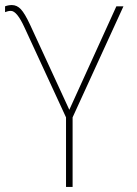

<svg xmlns="http://www.w3.org/2000/svg" viewBox="-23 -739 543 759"><path d="M264 0V-275L465 -714H437L251 -305L96 -641Q75 -686 59.5 -702.5Q44 -719 24 -719Q10 -719 -3 -714V-691Q9 -696 20 -696Q44 -696 74 -630L238 -275V0Z"/></svg>

Font: Noto Sans Mono UI Condensed Thin
Style: Regular
Weight: 250
Width: 3
Designer: Monotype Design team
Foundry: Monotype Imaging Inc.
Version: 1.000